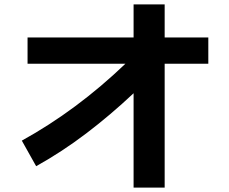

<svg xmlns="http://www.w3.org/2000/svg" viewBox="-20 -822 1040 871"><path d="M144 -68 79 -184Q329 -322 549 -533H105V-652H586V-802H727V-652H925V-533H727V29H586V-399Q482 -301 371.5 -217Q261 -133 144 -68Z"/></svg>

Font: Murecho SemiBold
Style: Regular
Weight: 600
Designer: Neil Summerour
Foundry: Positype
Version: Version 1.010; ttfautohint (v1.8.3)